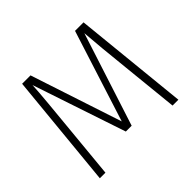

<svg xmlns="http://www.w3.org/2000/svg" viewBox="-168 -952 1165 1165"><g transform="rotate(-45 414.5 -369.5)"><path d="M677 -739H604L416 -150L222 -739H150L78 0H126L161 -366C172 -481 186 -620 189 -689L390 -89H440L634 -689C639 -620 652 -481 665 -361L702 0H752Z"/></g></svg>

Font: Glow Sans SC Normal Light
Style: Regular
Weight: 300
Designer: Ryoko NISHIZUKA (kana, bopomofo & ideographs); Paul D. Hunt (Latin, Greek & Cyrillic); Sandoll Communications, Soo-young
Version: Version 0.93